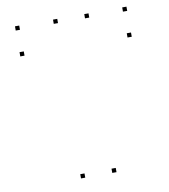

<svg xmlns="http://www.w3.org/2000/svg" viewBox="-84 -811 787 893"><g transform="rotate(-10 310.0 -365.0)"><path d="M394 -720V-740H374V-720ZM246.4 -720V-740H226.4V-720ZM246.4 10V-10H226.4V10ZM394 10V-10H374V10ZM573.2 -597.9V-617.9H553.2V-597.9ZM573.2 -720V-740H553.2V-720ZM66.8 -720V-740H46.8V-720ZM66.8 -597.9V-617.9H46.8V-597.9Z"/></g></svg>

Font: Monaspace Neon Dots Var
Style: Regular
Weight: 400
Designer: Riley Cran and the Lettermatic Team
Version: Version 1.100 (Monaspace Neon Dots)